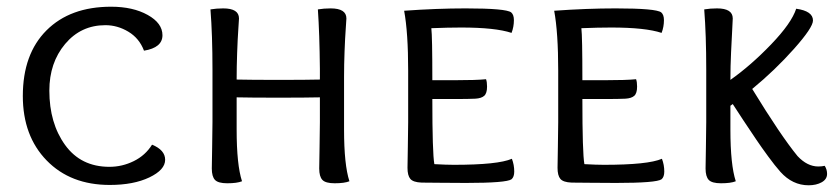

<svg xmlns="http://www.w3.org/2000/svg" viewBox="-20 -544 2496 572"><path d="M433 -113Q472 -97 472 -68Q472 -38 425 -15.5Q378 7 307 7Q190 7 119 -66Q48 -139 48 -258Q48 -383 118.5 -453.5Q189 -524 311 -524Q376 -524 420 -499.5Q464 -475 464 -439Q464 -402 409 -393Q395 -430 362.5 -449.5Q330 -469 294 -469Q221 -469 174 -413Q127 -357 127 -274Q127 -177 174 -112Q221 -47 306 -47Q344 -47 378.5 -64Q413 -81 433 -113Z M613 -180V-336Q613 -440 607 -516Q625 -519 645 -519Q692 -519 692 -489Q692 -485 690 -457Q688 -429 686.5 -387Q685 -345 685 -307Q727 -306 811 -306Q892 -306 933 -307V-339Q932 -444 927 -516Q945 -519 965 -519Q1012 -519 1012 -489Q1012 -485 1010 -458Q1008 -431 1006.5 -391Q1005 -351 1005 -315V-158Q1005 -53 1021 -4Q1006 2 977 2Q950 2 940.5 -8Q931 -18 931 -42Q931 -54 932 -103Q933 -152 933 -180V-254Q891 -253 810 -253Q726 -253 685 -254V-158Q685 -53 701 -4Q686 2 657 2Q630 2 620.5 -8Q611 -18 611 -42Q611 -54 612 -103Q613 -152 613 -180Z M1265 -460Q1268 -436 1268 -305H1332Q1399 -305 1428 -308Q1431 -300 1431 -286Q1431 -266 1422.5 -258.5Q1414 -251 1396 -250Q1375 -249 1339 -249H1268Q1268 -88 1274 -55Q1310 -53 1332 -53Q1464 -53 1505 -71Q1512 -53 1512 -33Q1512 -17 1504 -10Q1489 1 1368 1Q1344 1 1291 0.5Q1238 0 1236 0Q1211 -1 1202.5 -11Q1194 -21 1194 -44Q1194 -58 1195 -105.5Q1196 -153 1196 -180V-333Q1196 -447 1184 -512Q1282 -519 1367 -519Q1488 -519 1503 -507Q1511 -500 1511 -484Q1511 -464 1504 -446Q1456 -462 1354 -462Q1315 -462 1265 -460Z M1712 -460Q1715 -436 1715 -305H1779Q1846 -305 1875 -308Q1878 -300 1878 -286Q1878 -266 1869.5 -258.5Q1861 -251 1843 -250Q1822 -249 1786 -249H1715Q1715 -88 1721 -55Q1757 -53 1779 -53Q1911 -53 1952 -71Q1959 -53 1959 -33Q1959 -17 1951 -10Q1936 1 1815 1Q1791 1 1738 0.5Q1685 0 1683 0Q1658 -1 1649.5 -11Q1641 -21 1641 -44Q1641 -58 1642 -105.5Q1643 -153 1643 -180V-333Q1643 -447 1631 -512Q1729 -519 1814 -519Q1935 -519 1950 -507Q1958 -500 1958 -484Q1958 -464 1951 -446Q1903 -462 1801 -462Q1762 -462 1712 -460Z M2221 -279Q2306 -140 2356 -79Q2385 -48 2418 -48Q2428 -48 2437 -50Q2444 -39 2444 -26Q2444 -10 2428 -1Q2412 8 2389 8Q2341 8 2305 -32Q2289 -50 2268.5 -78Q2248 -106 2233.5 -127.5Q2219 -149 2195 -185Q2171 -221 2163 -234L2156 -229V-158Q2156 -53 2172 -4Q2157 2 2128 2Q2101 2 2091.5 -8Q2082 -18 2082 -42Q2082 -54 2083 -103Q2084 -152 2084 -180V-336Q2084 -440 2078 -516Q2096 -519 2116 -519Q2163 -519 2163 -489Q2163 -485 2161.5 -458Q2160 -431 2158 -388.5Q2156 -346 2156 -306Q2217 -349 2277.5 -412Q2338 -475 2352 -518Q2402 -511 2402 -483Q2402 -462 2345.5 -398.5Q2289 -335 2221 -279Z"/></svg>

Font: Overlock SC
Style: Regular
Weight: 400
Designer: Dario Muhafara
Foundry: Dario Manuel Muhafara
Version: Version 1.001